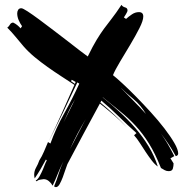

<svg xmlns="http://www.w3.org/2000/svg" viewBox="-20 -698 765 792"><path d="M644 -5Q620 -65 594.5 -106Q569 -147 540 -178.5Q511 -210 477.5 -237Q444 -264 404 -297V-296Q439 -268 473.5 -236.5Q508 -205 538.5 -169.5Q569 -134 593 -94.5Q617 -55 631 -11Q618 -20 605.5 -36.5Q593 -53 581 -71L557 -108Q545 -127 533 -140L543 -149Q506 -182 471 -216.5Q436 -251 398 -283L394 -275Q423 -251 450.5 -225.5Q478 -200 504 -172Q478 -199 449.5 -223.5Q421 -248 392 -271Q358 -208 324.5 -146Q291 -84 258 -21Q255 -14 250 1.5Q245 17 239 33Q233 49 226 61.5Q219 74 210 74L203 71Q214 45 222 18.5Q230 -8 242 -33Q229 -8 219 17.5Q209 43 197 68Q192 58 182 49.5Q172 41 160 41Q158 41 146.5 43Q135 45 132 50L127 47Q136 42 143.5 28.5Q151 15 157 1Q163 -13 167 -24Q171 -34 173 -35Q173 -36 172 -37Q170 -38 170 -40V-41Q159 -20 147.5 -0.5Q136 19 123 38Q121 28 121 23Q121 7 129 -7Q137 -21 142 -36Q153 -53 161.5 -73Q170 -93 178 -112L188 -106Q210 -168 245 -230.5Q280 -293 307 -353L299 -358Q272 -300 241 -236Q210 -172 181 -115Q209 -173 235 -231Q261 -289 287 -348Q261 -365 232.5 -383.5Q204 -402 176.5 -421.5Q149 -441 123.5 -462Q98 -483 77 -507Q60 -527 44 -546.5Q28 -566 10 -584Q17 -589 21 -596.5Q25 -604 34 -605Q43 -601 51 -594.5Q59 -588 65 -581L71 -590Q63 -601 57 -615Q51 -629 51 -643Q51 -651 55 -657.5Q59 -664 68 -664Q74 -664 94 -651Q114 -638 141 -618Q168 -598 199.5 -574Q231 -550 259.5 -528Q288 -506 310.5 -488.5Q333 -471 342 -465Q363 -508 378.5 -533.5Q394 -559 409 -579.5Q424 -600 441 -621.5Q458 -643 481 -678Q486 -670 496 -667.5Q506 -665 506 -655Q506 -650 499.5 -639.5Q493 -629 491 -626L500 -620Q511 -630 524.5 -639Q538 -648 553 -648Q571 -648 571 -630Q571 -613 555 -581.5Q539 -550 517.5 -514Q496 -478 475.5 -444Q455 -410 446 -388Q460 -377 485.5 -353.5Q511 -330 541 -299.5Q571 -269 602 -235Q633 -201 658 -168.5Q683 -136 699 -108.5Q715 -81 715 -65Q715 -56 705 -54Q691 -80 675 -104Q660 -126 644 -147Q659 -126 672 -104Q686 -80 699 -54L683 -45L696 -24Q696 -13 693 -2.5Q690 8 676 8Q667 8 659.5 4Q652 0 644 -5ZM475 -339Q502 -311 529 -284Q556 -257 582 -228Q560 -265 531.5 -288.5Q503 -312 475 -339ZM269 -83Q275 -94 283 -110Q293 -129 303 -148.5Q313 -168 322 -185Q329 -199 334 -207Q297 -146 269 -83ZM290 -289Q276 -266 264.5 -242Q253 -218 242 -193ZM276 -369 273 -363 289 -352 292 -360ZM268 -81V-80Z"/></svg>

Font: Finger Paint
Style: Regular
Weight: 400
Designer: Ralph du Carrois
Foundry: Ralph du Carrois
Version: Version 1.001